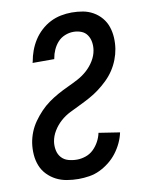

<svg xmlns="http://www.w3.org/2000/svg" viewBox="-85 -804 669 873"><g transform="rotate(-10 250.0 -367.5)"><path d="M207 8Q180 8 153.5 3.5Q127 -1 104.5 -12.5Q82 -24 64 -42.5Q46 -61 36.5 -85Q27 -109 25 -136Q23 -163 27 -190Q31 -215 40.5 -239Q50 -263 65.5 -285Q81 -307 99.5 -326.5Q118 -346 139.5 -361.5Q161 -377 184.5 -390Q208 -403 232 -414Q256 -425 279.5 -437.5Q303 -450 323 -468Q343 -486 357 -509Q371 -532 375 -557Q378 -576 375 -594.5Q372 -613 362 -627.5Q352 -642 335 -648.5Q318 -655 299 -655Q279 -655 259.5 -647Q240 -639 226.5 -624Q213 -609 204.5 -590Q196 -571 193 -552L192 -548H92L94 -555Q98 -579 107 -603.5Q116 -628 130 -650Q144 -672 164 -690.5Q184 -709 207.5 -721Q231 -733 256.5 -738Q282 -743 306 -743Q333 -743 358 -738.5Q383 -734 405 -721.5Q427 -709 443 -690Q459 -671 467 -647.5Q475 -624 476.5 -598Q478 -572 474 -546Q470 -521 460.5 -496.5Q451 -472 436.5 -450Q422 -428 402.5 -409Q383 -390 361.5 -374Q340 -358 317 -345.5Q294 -333 270 -321.5Q246 -310 222 -298Q198 -286 178 -268Q158 -250 144 -227Q130 -204 126 -179Q123 -159 127 -139Q131 -119 143.5 -105Q156 -91 175 -85.5Q194 -80 215 -80Q235 -80 255.5 -87Q276 -94 291.5 -109Q307 -124 317.5 -143.5Q328 -163 332 -183L429 -168Q424 -144 413 -120.5Q402 -97 386 -76Q370 -55 349 -38.5Q328 -22 305 -11Q282 0 256.5 4Q231 8 207 8Z"/></g></svg>

Font: Iosevka Term Curly Semibold
Style: Italic
Weight: 600
Italic angle: -9°
Designer: Belleve Invis
Foundry: Belleve Invis
Version: Version 32.3.0